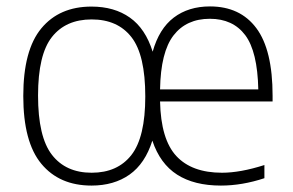

<svg xmlns="http://www.w3.org/2000/svg" viewBox="-20 -569 913 598"><path d="M829 -253H478.5Q481 -135 529.2 -83Q577.5 -31 671.5 -31Q728.5 -31 803.5 -55V-14Q734 9 668 9Q585 9 531.8 -25Q478.5 -59 454.5 -131Q432 -59.5 383.5 -25.2Q335 9 265 9Q165 9 108.8 -58.8Q52.5 -126.5 52.5 -270Q52.5 -413 108.8 -480.8Q165 -548.5 265 -548.5Q336 -548.5 384.5 -514.2Q433 -480 455.5 -408Q475.5 -479.5 521.2 -514.2Q567 -549 634 -549Q728 -549 778.5 -481.2Q829 -413.5 829 -271ZM478.5 -290.5H784.5Q782 -408.5 743.8 -459.5Q705.5 -510.5 633.5 -510.5Q560.5 -510.5 520.5 -458.8Q480.5 -407 478.5 -290.5ZM432.5 -268.5Q432.5 -398 389.5 -453.2Q346.5 -508.5 265.5 -508.5Q185 -508.5 141.8 -453.8Q98.5 -399 98.5 -271.5Q98.5 -142.5 141.8 -86.8Q185 -31 265.5 -31Q346 -31 389.2 -86.2Q432.5 -141.5 432.5 -268.5Z"/></svg>

Font: Encode Sans ExtraLight
Style: Regular
Weight: 275
Designer: Multiple Designers
Foundry: Impallari Type
Version: Version 2.000